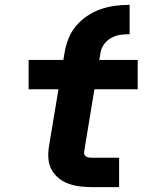

<svg xmlns="http://www.w3.org/2000/svg" viewBox="-20 -765 640 785"><path d="M355 0Q330 0 306 -3Q282 -6 260 -14Q238 -22 220 -36.5Q202 -51 191 -71Q180 -91 178 -115.5Q176 -140 180 -165L219 -400H97V-520H239L244 -550Q249 -579 260 -607Q271 -635 290.5 -658.5Q310 -682 336 -699.5Q362 -717 390.5 -727Q419 -737 448 -741Q477 -745 505 -745H510V-625H505Q487 -625 469 -622Q451 -619 434 -609.5Q417 -600 405.5 -584Q394 -568 391 -550L386 -520H543V-400H366L324 -145Q323 -139 325 -133.5Q327 -128 332 -125Q337 -122 343 -121Q349 -120 355 -120H467V0Z"/></svg>

Font: Iosevka SS04 Heavy Extended
Style: Italic
Weight: 900
Width: 7
Italic angle: -9°
Monospace: yes
Designer: Belleve Invis
Foundry: Belleve Invis
Version: Version 19.0.0; ttfautohint (v1.8.4)